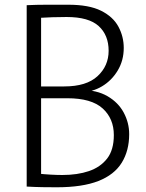

<svg xmlns="http://www.w3.org/2000/svg" viewBox="-20 -790 618 813"><path d="M220 3Q192 3 160 2.5Q128 2 93 0V-768Q134 -770 179.5 -770Q225 -770 269 -770Q357 -770 408 -744.5Q459 -719 481.5 -677Q504 -635 504 -587Q504 -534 478.5 -491.5Q453 -449 412 -424.5Q371 -400 324 -400V-409Q390 -409 435.5 -382.5Q481 -356 504 -313Q527 -270 527 -222Q527 -152 495.5 -101Q464 -50 396.5 -23.5Q329 3 220 3ZM154 -40 139 -55Q168 -52 195 -50.5Q222 -49 244 -49Q308 -49 356.5 -65.5Q405 -82 433.5 -118.5Q462 -155 462 -218Q462 -288 414.5 -331Q367 -374 265 -374H122V-424H252Q346 -424 393 -467.5Q440 -511 440 -575Q440 -641 398 -679.5Q356 -718 262 -718Q232 -718 201.5 -717Q171 -716 138 -714L154 -730Z"/></svg>

Font: Yaldevi Light
Style: Regular
Weight: 300
Designer: Sol Matas, Rajitha Manaperi, Kosala Senevirathne
Foundry: Mooniak
Version: Version 1.100